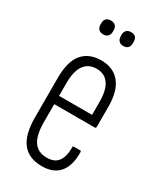

<svg xmlns="http://www.w3.org/2000/svg" viewBox="-169 -711 658 781"><g transform="rotate(30 159.5 -321.0)"><path d="M165 6Q103 6 72.5 -33Q42 -72 42 -153V-337Q42 -416 73 -452Q104 -488 161 -488Q217 -488 248 -450.5Q279 -413 279 -338V-244Q279 -238 273 -238H83V-154Q83 -93 103 -63.5Q123 -34 165 -34Q201 -34 217.5 -56Q234 -78 234 -121Q233 -128 238 -128H268Q273 -128 273 -122Q274 -59 246.5 -26.5Q219 6 165 6ZM83 -277H238V-337Q238 -393 218.5 -421Q199 -449 161 -449Q123 -449 103 -421Q83 -393 83 -337ZM113 -583Q99 -583 91.5 -591Q84 -599 84 -612V-620Q84 -633 91.5 -640.5Q99 -648 113 -648Q127 -648 134.5 -640.5Q142 -633 142 -620V-612Q142 -599 134.5 -591Q127 -583 113 -583ZM207 -583Q194 -583 186.5 -591Q179 -599 179 -612V-620Q179 -633 186.5 -640.5Q194 -648 207 -648Q222 -648 229 -640.5Q236 -633 236 -620V-612Q236 -599 229 -591Q222 -583 207 -583Z"/></g></svg>

Font: Sofia Sans Extra Condensed Light
Style: Regular
Weight: 300
Designer: Botio Nikoltchev, Ani Petrova
Foundry: lettersoup
Version: Version 4.101